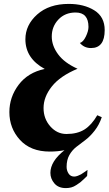

<svg xmlns="http://www.w3.org/2000/svg" viewBox="-20 -770 556 983"><path d="M478 -180 501 -170Q488 -131 464.5 -101Q441 -71 417.5 -53.5Q394 -36 371.5 -18.5Q349 -1 335 24Q321 49 321 84Q321 103 331 118.5Q341 134 360 134Q368 134 378.5 130Q389 126 395 122.5Q401 119 413 110.5Q425 102 428 100Q426 124 426 131Q425 132 411 145.5Q397 159 391 163.5Q385 168 371.5 177Q358 186 345 189.5Q332 193 317 193Q279 193 258.5 169Q238 145 238 115Q238 56 310 -1Q275 6 235 6Q137 6 82.5 -53.5Q28 -113 28 -196Q28 -273 75.5 -336Q123 -399 209 -417Q110 -471 110 -569Q110 -642 170.5 -696Q231 -750 332 -750Q410 -750 463 -717Q516 -684 516 -616Q516 -524 446 -524Q411 -524 389 -550Q406 -555 419.5 -583Q433 -611 433 -632Q433 -706 367 -706Q313 -706 279 -670Q245 -634 245 -583Q245 -536 277.5 -492Q310 -448 377 -418Q288 -381 245.5 -327.5Q203 -274 203 -217Q203 -162 237.5 -123Q272 -84 320 -84Q376 -84 412.5 -107Q449 -130 478 -180Z"/></svg>

Font: Lobster Two
Style: Bold Italic
Weight: 700
Designer: Pablo Impallari
Foundry: Pablo Impallari. www.impallari.com
Version: Version 2.000